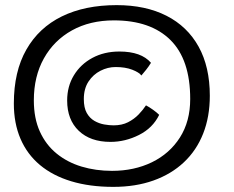

<svg xmlns="http://www.w3.org/2000/svg" viewBox="-20 -695 912 749"><path d="M422 34Q330 34 258 12.2Q186 -9.5 136 -51.2Q86 -93 60 -153.5Q34 -214 34 -291Q34 -416 82.8 -501.5Q131.5 -587 221.2 -631Q311 -675 435 -675Q548 -675 629.5 -633.5Q711 -592 754.8 -513Q798.5 -434 798.5 -321.5Q798.5 -239.5 772.5 -173.8Q746.5 -108 697.2 -61.8Q648 -15.5 578.5 9.2Q509 34 422 34ZM417 -28.5Q503.5 -28.5 572.5 -62Q641.5 -95.5 681.8 -158.5Q722 -221.5 722 -309Q722 -462.5 644.8 -539Q567.5 -615.5 424.5 -615.5Q331 -615.5 260.8 -576.5Q190.5 -537.5 151.2 -467.2Q112 -397 112 -303.5Q112 -233.5 135.5 -181.8Q159 -130 200.8 -96Q242.5 -62 298 -45.2Q353.5 -28.5 417 -28.5ZM411 -141.5Q332.5 -141.5 287.2 -184.8Q242 -228 242 -303Q242 -358 268.2 -401.2Q294.5 -444.5 340.5 -469.2Q386.5 -494 446 -494Q531 -494 569 -450Q560.5 -436 550 -422.8Q539.5 -409.5 531.5 -400.5Q523 -412.5 496 -423Q469 -433.5 431 -433.5Q400.5 -433.5 372 -419Q343.5 -404.5 325.2 -376.8Q307 -349 307 -308.5Q307 -274.5 318.5 -254.2Q330 -234 348.2 -223.5Q366.5 -213 386.5 -209.5Q406.5 -206 423 -206Q455.5 -206 479.5 -218.2Q503.5 -230.5 520.8 -248.5Q538 -266.5 549.5 -284Q562 -277.5 577 -266.8Q592 -256 601 -247Q576 -195.5 522.2 -168.5Q468.5 -141.5 411 -141.5Z"/></svg>

Font: Grandstander Thin Light
Style: Regular
Weight: 300
Version: Version 1.200